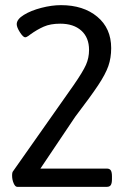

<svg xmlns="http://www.w3.org/2000/svg" viewBox="-20 -726 499 746"><path d="M27 -44Q27 -57 31 -61L266 -395Q302 -447 314 -474Q326 -501 326 -532Q326 -580 296 -607Q266 -634 214 -634Q176 -634 150 -622.5Q124 -611 99 -593Q97 -591 89.5 -586Q82 -581 78 -581Q70 -581 57.5 -600.5Q45 -620 45 -632Q45 -651 72.5 -668Q100 -685 140.5 -695.5Q181 -706 217 -706Q304 -706 358 -661Q412 -616 412 -539Q412 -501 401 -469.5Q390 -438 361.5 -395Q333 -352 272 -272L137 -71H395Q406 -71 410.5 -64Q415 -57 415 -41V-30Q415 -14 410.5 -7Q406 0 395 0H47Q39 0 33 -14Q27 -28 27 -44Z"/></svg>

Font: Asap Condensed
Style: Regular
Weight: 400
Designer: Pablo Cosgaya
Foundry: Omnibus-Type
Version: Version 1.010; ttfautohint (v1.8)